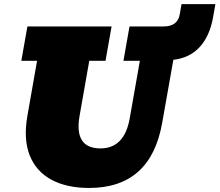

<svg xmlns="http://www.w3.org/2000/svg" viewBox="-20 -907 1076 941"><path d="M416.5 14.2Q306.6 14.2 231.7 -26.4Q156.7 -66.9 125.5 -145.8Q94.2 -224.6 114.3 -339.4L161.6 -608.9H84.5L114.3 -777.3H526.9L497.1 -608.9H417.5L370.1 -339.8Q341.8 -179.7 472.2 -179.7Q589.8 -179.7 615.7 -326.7L665.5 -608.9H585L614.7 -777.3H781.2Q851.6 -777.3 861.3 -838.4L869.6 -886.7H1035.6L1024.4 -822.8Q1007.8 -729.5 958.5 -676.3Q909.2 -623 829.6 -613.8L774.9 -305.2Q718.8 14.2 416.5 14.2Z"/></svg>

Font: Bevan
Style: Italic
Weight: 400
Italic angle: -10°
Designer: Vernon Adams
Foundry: Vernon Adams
Version: Version 2.100; ttfautohint (v1.8.3)